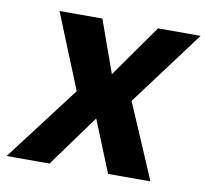

<svg xmlns="http://www.w3.org/2000/svg" viewBox="-87 -617 743 689"><g transform="rotate(10 284.5 -272.5)"><path d="M232.2 -545.5 300.4 -354.8 435 -545.5H590.2L386.7 -272.7L503.6 0H349.1L272.7 -188.6L135.7 0H-20.6L186.8 -272.7L76 -545.5Z"/></g></svg>

Font: Inter UI
Style: Bold Italic
Weight: 700
Italic angle: 9.39999°
Designer: Rasmus Andersson
Foundry: rsms
Version: 3.2;8d6f07862